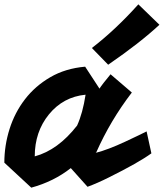

<svg xmlns="http://www.w3.org/2000/svg" viewBox="-54 -837 754 884"><path d="M272 -63Q193 -1 90 27L-34 -88Q-34 -167 -10 -243Q14 -319 61 -380Q108 -441 177.5 -481.5Q247 -522 338 -530L404 -429Q416 -448 455 -495L553 -411Q454 -282 389 -135L386 -133Q444 -148 522 -184.5Q600 -221 621 -232L643 -131Q584 -88 447 -20Q393 7 349 23ZM106 -117Q213 -146 301 -259Q327 -316 340 -401Q237 -391 171 -310Q106 -230 106 -117ZM680 -723Q591 -640 444 -539L369 -616Q478 -700 583 -817Z"/></svg>

Font: Vampiro One
Style: Regular
Weight: 400
Designer: Riccardo De Franceschi
Foundry: Sorkin Type Co.
Version: Version 1.002